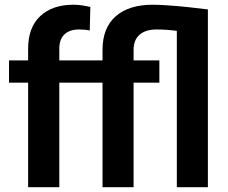

<svg xmlns="http://www.w3.org/2000/svg" viewBox="-20 -780 952 800"><path d="M227.1 0H97.2V-435.5H17.6V-528.3H97.2V-577.1Q97.2 -666 147.9 -713.1Q198.7 -760.3 285.6 -760.3Q304.2 -760.3 322 -757.6Q339.8 -754.9 356.4 -751L354 -652.8Q335 -657.2 309.6 -657.2Q270 -657.2 248.5 -636.7Q227.1 -616.2 227.1 -577.1V-528.3H407.2V-572.3Q407.2 -663.6 461.9 -711.9Q516.6 -760.3 616.2 -760.3Q643.6 -760.3 684.3 -757.3Q725.1 -754.4 768.3 -749.8Q811.5 -745.1 846.2 -740.7V0H716.8V-651.4Q694.3 -654.3 673.3 -655.8Q652.3 -657.2 632.8 -657.2Q586.4 -657.2 561.5 -635.3Q536.6 -613.3 536.6 -572.3V-528.3H644V-435.5H536.6V0H407.2V-435.5H227.1Z"/></svg>

Font: Vazirmatn RD SemiBold
Style: Regular
Weight: 600
Designer: Saber Rastikerdar
Foundry: Saber Rastikerdar
Version: Version 32.102